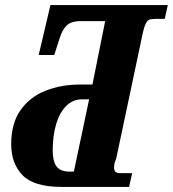

<svg xmlns="http://www.w3.org/2000/svg" viewBox="-20 -734 679 754"><path d="M222 0Q113 0 68.5 -46Q24 -92 24 -168Q24 -250 61 -302Q98 -354 159.5 -378Q221 -402 294 -402H343L393 -651H296Q258 -651 240.5 -632.5Q223 -614 214 -583L193 -518H132L178 -714H639L627 -660H602Q584 -660 572.5 -658.5Q561 -657 553.5 -643.5Q546 -630 539 -596L438 -119Q437 -111 432.5 -101Q428 -91 428 -75Q428 -54 451 -54H499L487 0ZM254 -60H270L330 -344H303Q266 -344 240 -318Q214 -292 200.5 -246.5Q187 -201 187 -143Q187 -101 202 -80.5Q217 -60 254 -60Z"/></svg>

Font: Noto Serif ExtraCondensed ExtraBold
Style: Italic
Weight: 800
Width: 2
Italic angle: -12°
Designer: Monotype Design Team
Foundry: Monotype Imaging Inc.
Version: Version 2.013